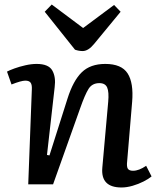

<svg xmlns="http://www.w3.org/2000/svg" viewBox="-20 -816 709 850"><path d="M651 -35Q638 -24 615.5 -12.5Q593 -1 567 6.5Q541 14 518 14Q425 14 433 -74L459 -365Q463 -409 454.5 -428.5Q446 -448 420 -448Q388 -448 372 -422.5Q356 -397 335 -337L215 0H105L121 -421Q122 -441 115.5 -450Q109 -459 92 -459Q74 -459 31 -442L11 -499Q22 -505 44 -513Q66 -521 92.5 -527Q119 -533 142 -533Q195 -533 211.5 -504Q228 -475 222 -430L188 -130L199 -128L279 -380Q304 -459 342 -496Q380 -533 446 -533Q518 -533 545 -491Q572 -449 565 -365L543 -103Q540 -78 546 -69Q552 -60 569 -60Q595 -60 627 -82ZM178 -764 209 -796 348 -692 485 -794 514 -764 397 -622Q371 -590 346 -590Q329 -590 312 -596Z"/></svg>

Font: Literata 7pt Medium
Style: Italic
Weight: 500
Italic angle: -2°
Designer: Latin by Veronika Burian and Jose Scaglione. Greek by Irene Vlachou. Cyrillic by Vera Evstafieva
Foundry: TypeTogether
Version: Version 3.002